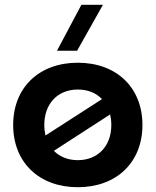

<svg xmlns="http://www.w3.org/2000/svg" viewBox="-20 -772 650 802"><path d="M305 -510C143 -510 35 -406 35 -250C35 -94 143 10 305 10C467 10 575 -94 575 -250C575 -406 467 -510 305 -510ZM305 -103C264 -103 230 -117 205 -142L440 -294C443 -280 445 -266 445 -250C445 -162 389 -103 305 -103ZM218 -560H302L410 -752H320ZM165 -250C165 -339 221 -398 305 -398C347 -398 381 -384 406 -358L170 -206C167 -220 165 -234 165 -250Z"/></svg>

Font: Goli SemiBold
Style: Regular
Weight: 600
Designer: jaikishan Patel
Foundry: MagicType
Version: Version 1.000;Glyphs 3.2 (3242)